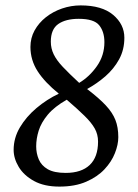

<svg xmlns="http://www.w3.org/2000/svg" viewBox="-20 -680 510 711"><path d="M200 11Q143.6 11 105.8 -9.8Q68 -30.7 49.3 -62Q30.5 -93.4 30.5 -125Q30.5 -169 53.7 -208.3Q77 -247.7 115.3 -280Q153.6 -312.2 197.8 -333.1Q145.8 -375 119.2 -416.4Q92.7 -457.7 92.7 -506.3Q92.7 -539.2 108 -567.2Q123.4 -595.1 149.8 -616.1Q176.2 -637 209.7 -648.5Q243.3 -660 278.7 -660Q357.3 -660 398.9 -625Q440.5 -590 440.5 -540.2Q440.5 -495.8 421.1 -460.3Q401.6 -424.9 370.4 -397.6Q339.1 -370.4 302.5 -350.3Q347.1 -316.3 371.8 -289.7Q396.6 -263.1 407.3 -235.9Q418.1 -208.8 418.1 -172Q418.1 -144.5 405.5 -112.7Q393 -80.9 366.8 -53Q340.7 -25.1 299.2 -7.1Q257.8 11 200 11ZM223.2 -39.7Q281.3 -39.7 312.2 -69Q343.1 -98.4 343.1 -155.6Q343.1 -182.5 330.6 -204.6Q318 -226.7 292.4 -251.6Q266.9 -276.6 227.2 -310.7Q181.5 -284.8 157 -255.4Q132.6 -226 123.3 -196.3Q114 -166.6 114 -138Q114 -112.3 123.6 -89.7Q133.2 -67 156.9 -53.3Q180.7 -39.7 223.2 -39.7ZM273.2 -373.1Q311.4 -395.9 339 -435.3Q366.6 -474.6 366.6 -523.8Q366.6 -562.6 347.3 -586.5Q328 -610.3 271.7 -610.3Q223.3 -610.3 195.7 -591Q168.2 -571.7 168.2 -525.7Q168.2 -500.8 178.9 -478.7Q189.7 -456.5 212.9 -432Q236.2 -407.4 273.2 -373.1Z"/></svg>

Font: Faustina Light
Style: Italic
Weight: 300
Italic angle: -8°
Designer: Alfonso Garcia
Foundry: http://www.omnibus-type.com
Version: Version 1.200